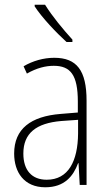

<svg xmlns="http://www.w3.org/2000/svg" viewBox="-20 -784 460 814"><path d="M171 -764H127V-757C158 -709 219 -645 262 -606H287V-616C248 -659 202 -714 171 -764ZM210 -539C165 -539 119 -526 80 -503L94 -472C136 -496 174 -505 208 -505C279 -505 310 -466 310 -353V-307L237 -301C111 -291 40 -238 40 -133C40 -54 82 10 172 10C254 10 291 -38 311 -92H313L318 0H347V-357C347 -486 305 -539 210 -539ZM240 -271 311 -276V-218C310 -101 270 -22 178 -22C115 -22 79 -62 79 -133C79 -219 133 -262 240 -271Z"/></svg>

Font: Noto Sans Gurmukhi UI Condensed ExtraLight
Style: Regular
Weight: 200
Width: 3
Designer: Jelle Bosma - Monotype Design Team
Foundry: Monotype Imaging Inc.
Version: Version 2.004